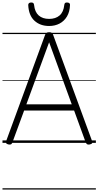

<svg xmlns="http://www.w3.org/2000/svg" viewBox="-20 -1149 791 1544"><path d="M50 13Q34 10 30 3Q26 -4 30 -16L342 -867Q346 -880 353.5 -885Q361 -890 375 -890Q390 -890 397 -885Q404 -880 408 -867L720 -16Q725 -4 720.5 3Q716 10 700 13Q686 15 679.5 10.5Q673 6 667 -10L576 -260H174L82 -10Q77 6 70.5 10.5Q64 15 50 13ZM192 -310H557L375 -809ZM375 -940Q303 -940 257 -982.5Q211 -1025 207 -1109Q207 -1118 213 -1123.5Q219 -1129 231 -1129Q243 -1129 248 -1124Q253 -1119 254 -1109Q260 -1052 291.5 -1024.5Q323 -997 375 -997Q427 -997 459 -1024.5Q491 -1052 497 -1109Q498 -1119 502.5 -1124Q507 -1129 518 -1129Q531 -1129 537.5 -1123.5Q544 -1118 543 -1109Q541 -1054 518.5 -1016.5Q496 -979 459 -959.5Q422 -940 375 -940ZM0 365H751V375H0ZM0 -20H751V0H0ZM0 -505H751V-500H0ZM0 -885H751V-875H0Z"/></svg>

Font: Playwrite IT Moderna Guides
Style: Regular
Weight: 400
Designer: Veronika Burian, José Scaglione
Foundry: TypeTogether
Version: Version 1.003